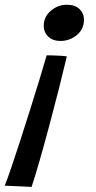

<svg xmlns="http://www.w3.org/2000/svg" viewBox="-20 -566 394 790"><path d="M255 -546.5Q288.5 -546.5 307 -528.8Q325.5 -511 325.5 -485Q325.5 -445.5 296 -421.5Q266.5 -397.5 228 -397.5Q198 -397.5 179 -415Q160 -432.5 160 -460Q160 -496.5 189 -521.5Q218 -546.5 255 -546.5ZM172 -338.5Q180.5 -338.5 197 -338Q213.5 -337.5 230 -336.5Q246.5 -335.5 255 -334Q241 -274.5 222 -199.5Q203 -124.5 182.5 -48Q162 28.5 143 94.8Q124 161 110 203L-0.5 198Q10 172 26.8 122.5Q43.5 73 63.8 10.8Q84 -51.5 104.5 -116.8Q125 -182 142.8 -240Q160.5 -298 172 -338.5Z"/></svg>

Font: Grandstander
Style: Italic
Weight: 400
Italic angle: -15°
Designer: Tyler Finck
Foundry: Etcetera Type Co
Version: Version 1.200; ttfautohint (v1.8.3)